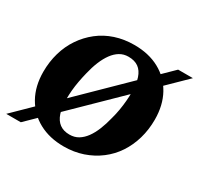

<svg xmlns="http://www.w3.org/2000/svg" viewBox="-136 -673 865 833"><g transform="rotate(30 296.0 -256.5)"><path d="M266 -46Q291 -46 310 -57.5Q329 -69 344 -89.5Q359 -110 370.5 -138.5Q382 -167 390 -200Q397 -225 401 -249Q405 -273 407 -296Q409 -319 409 -339Q409 -382 399.5 -410.5Q390 -439 370.5 -453Q351 -467 320 -467Q296 -467 277 -455.5Q258 -444 243 -423.5Q228 -403 216.5 -375Q205 -347 197 -313Q191 -289 186.5 -264.5Q182 -240 180 -217.5Q178 -195 178 -174Q178 -132 187.5 -103.5Q197 -75 216.5 -60.5Q236 -46 266 -46ZM270 11Q199 11 145.5 -18Q92 -47 62 -100.5Q32 -154 32 -226Q32 -276 45 -321Q58 -366 83 -403Q108 -440 143 -467.5Q178 -495 222 -509.5Q266 -524 317 -524Q389 -524 442.5 -495Q496 -466 525.5 -412.5Q555 -359 555 -287Q555 -237 542 -192Q529 -147 504.5 -110Q480 -73 444.5 -46Q409 -19 365 -4Q321 11 270 11ZM-16 13 534 -526H608L57 13Z"/></g></svg>

Font: Roboto Serif 72pt SemiCondensed SemiBold
Style: Italic
Weight: 600
Width: 4
Italic angle: -10°
Designer: Greg Gazdowicz
Foundry: Commercial Type
Version: Version 1.008